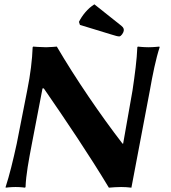

<svg xmlns="http://www.w3.org/2000/svg" viewBox="-20 -863 788 886"><path d="M415.6 -843C384.9 -824.3 358.4 -791 344.3 -762L348.9 -748.1L493.1 -704C514.1 -697.6 522.4 -695 530.5 -695C538.6 -695 549.3 -711 550.9 -720C552.1 -727 551.7 -734.8 540.1 -744ZM105.4 -445 57.2 -200C40.3 -122.2 23.3 -53 5.9 0L6.4 3C6.4 3 29.6 0 51.9 0C76.2 0 95.4 3 95.4 3L97.9 0C100 -57 112.3 -122 127.2 -200L176.2 -455H182.2C286.5 -303.9 393.5 -144.9 482.4 3C499.2 1.5 522.7 0 538.9 0C554.9 0 570.6 1 586.4 3L671.4 -445C684.6 -520 699.3 -592 716.7 -645L715.2 -648C715.2 -648 688 -645 665.7 -645C641.4 -645 616.2 -648 616.2 -648L613.7 -645C611.6 -588 602.5 -520 591.4 -445L548.2 -200L545.3 -200.3C443.7 -331.9 328.3 -500.9 242.2 -648C242.2 -648 211 -645 192.7 -645C169.4 -645 133.2 -648 133.2 -648L130.7 -645C128.6 -588 120.6 -520 105.4 -445Z"/></svg>

Font: Linux Biolinum O 
Style: Bold Italic
Weight: 700
Designer: Philipp H. Poll
Foundry: Philipp H. Poll
Version: Version 1.3.2